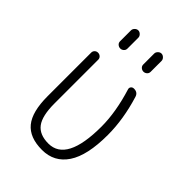

<svg xmlns="http://www.w3.org/2000/svg" viewBox="-218 -831 937 937"><g transform="rotate(45 250.0 -362.5)"><path d="M250 9.8Q164.1 9.8 124 -39.1Q84 -87.9 84 -195.3V-496.1Q84 -505.9 90.8 -512.7Q97.7 -519.5 107.9 -519.5Q118.2 -519.5 125.5 -512.7Q132.8 -505.9 132.8 -496.1V-193.4Q132.8 -108.4 160.6 -71.3Q188.5 -34.2 250 -34.2Q375 -34.2 375 -276.4Q375 -376 337.9 -496.1Q335 -504.9 340.3 -512.2Q345.7 -519.5 356.4 -519.5Q382.8 -519.5 389.6 -495.1Q425.8 -377 425.8 -269.5Q425.8 -127.9 379.9 -59.1Q334 9.8 250 9.8ZM304.7 -710Q304.7 -719.7 312.5 -727.5Q320.3 -735.4 330.1 -735.4Q339.8 -735.4 347.7 -727.5Q355.5 -719.7 355.5 -710V-634.8Q355.5 -624 347.7 -617.2Q339.8 -610.4 330.1 -610.4Q320.3 -610.4 312.5 -617.2Q304.7 -624 304.7 -634.8ZM144.5 -710Q144.5 -719.7 152.3 -727.5Q160.2 -735.4 169.9 -735.4Q179.7 -735.4 187.5 -727.5Q195.3 -719.7 195.3 -710V-634.8Q195.3 -624 187.5 -617.2Q179.7 -610.4 169.9 -610.4Q160.2 -610.4 152.3 -617.2Q144.5 -624 144.5 -634.8Z"/></g></svg>

Font: Rounded-L Mgen+ 1m light
Style: Regular
Weight: 200
Designer: [Source Han Sans]
Ryoko NISHIZUKA  (kana & ideographs); Paul D. Hunt (Latin, Greek & Cyrillic); Wenlong ZHANG  (bopomofo
Version: Version 1.059.20150602